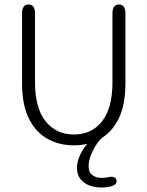

<svg xmlns="http://www.w3.org/2000/svg" viewBox="-20 -639 659 858"><path d="M433.5 199Q404.5 199 379.8 189.8Q355 180.5 339.5 161Q324 141.5 324 110.5Q324 88.5 333.2 64.8Q342.5 41 356.5 21Q370.5 1 385 -11.5Q399.5 -24 411 -24.5H439Q427 -17 412.5 4.2Q398 25.5 387 52.5Q376 79.5 376 104.5Q376 132 393.2 144Q410.5 156 433 156Q440 156 447.8 155.2Q455.5 154.5 462 153Q466.5 152 470.8 151.5Q475 151 478.5 151Q489.5 151 495.2 156.5Q501 162 501 170.5Q501 186.5 479 192.8Q457 199 433.5 199ZM310 10.5Q245.5 10.5 193 -18.2Q140.5 -47 109.5 -108.2Q78.5 -169.5 78.5 -267.5V-578Q78.5 -619 107.5 -619Q136.5 -619 136.5 -578V-271Q136.5 -156 183.8 -97Q231 -38 310 -38Q390 -38 436.2 -97Q482.5 -156 482.5 -271V-578Q482.5 -619 511.5 -619Q540.5 -619 540.5 -578V-267.5Q540.5 -169.5 510 -108.2Q479.5 -47 427.2 -18.2Q375 10.5 310 10.5Z"/></svg>

Font: Sono Monospace Light
Style: Regular
Weight: 300
Version: Version 2.112